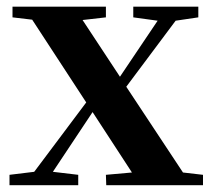

<svg xmlns="http://www.w3.org/2000/svg" viewBox="-20 -542 625 562"><path d="M7.8 0V-30.3L80.1 -39.1L232.4 -242.2L74.2 -484.4L16.6 -491.2V-522.5H290V-491.2L221.7 -483.4L331.1 -317.4L441.4 -481.4L370.1 -491.2V-522.5H560.5V-491.2L494.1 -481.4L349.6 -288.1L515.6 -37.1L574.2 -30.3V0H291L290 -30.3L366.2 -37.1L251 -213.9L134.8 -39.1L209 -30.3V0Z"/></svg>

Font: Bpmf GenYo Min B
Style: B
Weight: 700
Foundry: But Ko
Version: Version 1.320